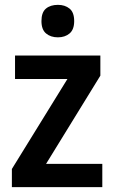

<svg xmlns="http://www.w3.org/2000/svg" viewBox="-20 -772 471 792"><path d="M402 0H29V-75L258 -446H42V-543H394V-460L170 -96H402ZM219 -752Q248 -752 267 -736.5Q286 -721 286 -685Q286 -650 267 -634Q248 -618 219 -618Q189 -618 170 -634Q151 -650 151 -685Q151 -721 169.5 -736.5Q188 -752 219 -752Z"/></svg>

Font: Noto Sans Khmer SemiCondensed SemiBold
Style: Regular
Weight: 600
Width: 4
Designer: Danh Hong and the Monotype Design Team
Foundry: Monotype Imaging Inc.
Version: Version 2.004; ttfautohint (v1.8.4.7-5d5b)